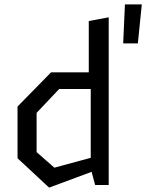

<svg xmlns="http://www.w3.org/2000/svg" viewBox="-20 -844 667 876"><path d="M414 0 398 -60 204 12 60 -122V-358L213 -514H385V-748L476 -765V0ZM147 -150 228 -79 394 -124V-438H250L147 -329ZM542 -646 550 -824H627L609 -646Z"/></svg>

Font: Moralerspace Krypton JPDOC
Style: Regular
Weight: 400
Version: v0.0.6; ttfautohint (v1.8.4.7-5d5b-dirty) -l 6 -r 45 -G 200 